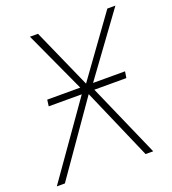

<svg xmlns="http://www.w3.org/2000/svg" viewBox="-149 -778 784 874"><g transform="rotate(-20 243.0 -341.0)"><path d="M448 -386 443 -355H288L444 0H407L257 -345L16 0H-23L227 -355H67L71 -386H231L95 -682H134L262 -394L470 -682H509L293 -386Z"/></g></svg>

Font: Fira Sans UltraLight
Style: Italic
Weight: 200
Italic angle: -8°
Designer: Carrois Corporate & Edenspiekermann AG
Foundry: Carrois Corporate GbR & Edenspiekermann AG
Version: Version 4.203;PS 004.203;hotconv 1.0.88;makeotf.lib2.5.64775